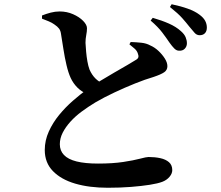

<svg xmlns="http://www.w3.org/2000/svg" viewBox="-20 -831 1040 905"><path d="M824 -592Q812 -592 801.5 -602.5Q791 -613 779 -630Q765 -651 745 -677.5Q725 -704 690 -734L700 -747Q742 -735 776 -720Q810 -705 833 -684Q849 -670 855 -655.5Q861 -641 861 -627Q861 -612 851 -601.5Q841 -591 824 -592ZM488 54Q401 54 334.5 34.5Q268 15 229.5 -24.5Q191 -64 191 -124Q191 -169 210 -211Q229 -253 259 -289.5Q289 -326 323.5 -356Q358 -386 388 -408Q415 -427 450.5 -448.5Q486 -470 520.5 -490Q555 -510 582 -525.5Q609 -541 621 -549Q630 -554 632 -561Q634 -568 630 -578Q626 -592 613.5 -602.5Q601 -613 590 -622L596 -633Q623 -632 646.5 -629.5Q670 -627 688 -617Q709 -608 727 -591Q745 -574 757 -555Q769 -536 769 -519Q769 -501 754 -490.5Q739 -480 703 -468Q665 -457 616.5 -437.5Q568 -418 519 -395Q470 -372 429 -348Q396 -328 365.5 -305.5Q335 -283 312 -257.5Q289 -232 275.5 -205.5Q262 -179 262 -151Q262 -121 281.5 -100.5Q301 -80 341 -70Q381 -60 442 -60Q511 -60 560.5 -67.5Q610 -75 640 -83Q670 -91 680 -91Q710 -91 735.5 -85.5Q761 -80 776.5 -66.5Q792 -53 792 -29Q792 -13 779 2.5Q766 18 745 26Q724 34 686 40Q648 46 597.5 50Q547 54 488 54ZM395 -386Q365 -398 345 -418Q325 -438 313 -464Q302 -488 293.5 -524Q285 -560 279 -599Q273 -638 268 -668Q266 -686 258.5 -696Q251 -706 236 -716Q225 -724 209.5 -730.5Q194 -737 178 -743V-758Q198 -766 219 -771.5Q240 -777 261 -777Q295 -777 324.5 -764Q354 -751 372 -732.5Q390 -714 390 -698Q390 -683 386.5 -665.5Q383 -648 383 -629Q384 -610 386 -587Q388 -564 392 -541.5Q396 -519 402 -503Q413 -478 429.5 -461.5Q446 -445 470 -434ZM921 -665Q907 -665 897 -676.5Q887 -688 872 -706Q858 -724 839 -745.5Q820 -767 781 -798L789 -811Q832 -802 865.5 -790Q899 -778 920 -762Q939 -748 947 -733Q955 -718 955 -701Q955 -684 946 -674.5Q937 -665 921 -665Z"/></svg>

Font: Noto Serif JP ExtraLight
Style: Bold
Weight: 700
Version: Version 2.003-H1;hotconv 1.1.1;makeotfexe 2.6.0